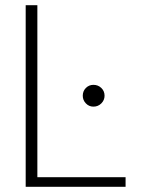

<svg xmlns="http://www.w3.org/2000/svg" viewBox="-20 -720 543 740"><path d="M79 0V-700H124V-37H464V0ZM340 -309Q323 -309 311 -321.5Q299 -334 299 -351Q299 -369 311 -381Q323 -393 340 -393Q358 -393 370.5 -381Q383 -369 383 -351Q383 -334 370.5 -321.5Q358 -309 340 -309Z"/></svg>

Font: DM Sans 12pt ExtraLight
Style: Regular
Weight: 250
Version: Version 4.004;gftools[0.9.30]